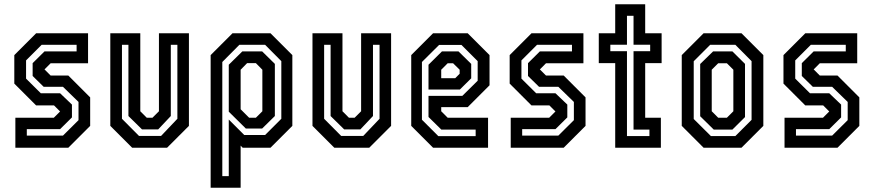

<svg xmlns="http://www.w3.org/2000/svg" viewBox="-20 -697 4122 906"><path d="M52.5 0V-141.5H234L263.5 -171L235 -199.5H150.5L47.5 -302.5V-437L150.5 -540H395.5V-398.5H219L190 -369.5L219 -340.5H302.5L405.5 -237.5V-103L302.5 0ZM106.5 -57H277L350.5 -130V-216L277 -287.5H186L134 -338.5V-399L190 -454.5H341.5V-485.5H176.5L103 -412V-326L172.5 -257H263.5L319.5 -203.5V-143L263.5 -87.5H106.5Z M603.5 0 500.5 -103V-540H642V-172L672.5 -141.5H699.5L730 -172V-540H871.5V-103L768.5 0ZM636 -55.5H740L817 -136.5V-485.5H786V-149.5L726.5 -86.5H650L586 -149.5V-485.5H555.5V-136.5Z M974 189V-437L1077 -540H1256.5L1359.5 -437V-103L1256.5 0H1125L1115.5 -10V189ZM1029 134H1059.5V-133L1132.5 -60H1231L1307.5 -136.5V-408.5L1231 -485.5H1109.5L1029 -404.5ZM1140 -90.5 1059.5 -170V-391.5L1123.5 -454.5H1217L1277 -395.5V-149.5L1217 -90.5ZM1155.5 -141.5H1187.5L1218 -172V-368L1187.5 -399H1146L1115.5 -368V-181.5Z M1557.5 0 1454.5 -103V-540H1596V-172L1626.5 -141.5H1653.5L1684 -172V-540H1825.5V-103L1722.5 0ZM1590 -55.5H1694L1771 -136.5V-485.5H1740V-149.5L1680.5 -86.5H1604L1540 -149.5V-485.5H1509.5V-136.5Z M2187 -540 2290 -437V-294.5L2187 -191.5H2062V-172L2092.5 -141.5H2283V0H2023.5L1920.5 -103V-437L2023.5 -540ZM2157.5 -485H2052L1971 -404.5V-132L2048.5 -54.5H2224.5V-85.5H2062.5L2002 -145V-244.5H2161.5L2234 -316V-408.5ZM2143.5 -454.5 2203.5 -395.5V-327.5L2150 -274.5H2002V-391.5L2065.5 -454.5ZM2118 -398.5H2092.5L2062 -368V-328H2128L2149 -349V-368Z M2390 0V-141.5H2571.5L2601 -171L2572.5 -199.5H2488L2385 -302.5V-437L2488 -540H2733V-398.5H2556.5L2527.5 -369.5L2556.5 -340.5H2640L2743 -237.5V-103L2640 0ZM2444 -57H2614.5L2688 -130V-216L2614.5 -287.5H2523.5L2471.5 -338.5V-399L2527.5 -454.5H2679V-485.5H2514L2440.5 -412V-326L2510 -257H2601L2657 -203.5V-143L2601 -87.5H2444Z M2883 0V-399H2805.5V-540H2883V-677H3024.5V-540H3102V-399H3024.5V-141.5H3098.5V0ZM2938.5 -55H3044.5V-85.5H2969.5V-455.5H3048V-486H2969.5V-622.5H2938.5V-486H2860V-455.5H2938.5Z M3300 0 3197 -103V-437L3300 -540H3479L3582 -437V-103L3479 0ZM3334.5 -55H3450L3526.5 -131.5V-408.5L3450 -485.5H3331L3253.5 -408V-135.5ZM3348 -85.5 3284 -148.5V-395L3345 -454.5H3436L3495.5 -395.5V-144.5L3436 -85.5ZM3369 -141.5H3410L3440.5 -172V-368L3410 -398.5H3369L3338.5 -368V-172Z M3682 0V-141.5H3863.5L3893 -171L3864.5 -199.5H3780L3677 -302.5V-437L3780 -540H4025V-398.5H3848.5L3819.5 -369.5L3848.5 -340.5H3932L4035 -237.5V-103L3932 0ZM3736 -57H3906.5L3980 -130V-216L3906.5 -287.5H3815.5L3763.5 -338.5V-399L3819.5 -454.5H3971V-485.5H3806L3732.5 -412V-326L3802 -257H3893L3949 -203.5V-143L3893 -87.5H3736Z"/></svg>

Font: Tourney Condensed SemiBold
Style: Regular
Weight: 600
Width: 3
Designer: Tyler Finck
Foundry: Etcetera Type Co
Version: Version 1.010; ttfautohint (v1.8.3)